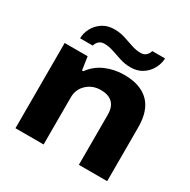

<svg xmlns="http://www.w3.org/2000/svg" viewBox="-162 -876 1016 1028"><g transform="rotate(30 346.0 -362.0)"><path d="M123 -590Q123 -622 139.5 -653Q156 -684 186.5 -704Q217 -724 260 -724Q294 -724 325 -714Q356 -704 385 -694Q414 -684 443 -684Q462 -684 474.5 -695Q487 -706 492 -724H571Q570 -692 553.5 -661Q537 -630 506.5 -610Q476 -590 433 -590Q400 -590 368.5 -600Q337 -610 308 -620Q279 -630 251 -630Q231 -630 218.5 -619Q206 -608 201 -590ZM64 0V-527H206L218 -446H226Q261 -494 314 -516.5Q367 -539 427 -539Q526 -539 578.5 -488Q631 -437 631 -333V0H456V-309Q456 -358 431 -382Q406 -406 359 -406Q308 -406 273 -373.5Q238 -341 238 -292V0Z"/></g></svg>

Font: Archivo SemiExpanded ExtraBold
Style: Regular
Weight: 800
Width: 6
Designer: Hector Gatti
Foundry: Omnibus-Type
Version: Version 2.001; ttfautohint (v1.8.3)